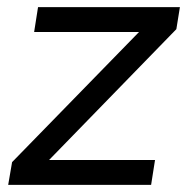

<svg xmlns="http://www.w3.org/2000/svg" viewBox="-20 -520 532 540"><path d="M14 -64 371 -430H76L87 -500H486L476 -438L118 -70H416L405 0H3Z"/></svg>

Font: Oak Sans
Style: Italic
Weight: 400
Italic angle: -9.49998°
Foundry: Erik Kennedy, Walven
Version: Version 1.000